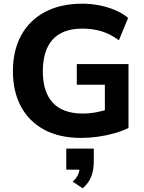

<svg xmlns="http://www.w3.org/2000/svg" viewBox="-20 -736 782 1040"><path d="M420 11Q301 11 218.5 -34Q136 -79 93 -160Q50 -241 50 -350Q50 -462 94.5 -544Q139 -626 223.5 -671Q308 -716 425 -716Q475 -716 521 -706.5Q567 -697 606.5 -680Q646 -663 674 -639L624 -518Q578 -552 530 -566.5Q482 -581 426 -581Q319 -581 265.5 -522Q212 -463 212 -350Q212 -237 266.5 -179Q321 -121 428 -121Q464 -121 502 -128Q540 -135 577 -148L548 -85V-277H396V-389H676V-43Q642 -26 599.5 -14Q557 -2 511 4.5Q465 11 420 11ZM428 284 374 248Q396 227 404 207Q412 187 412 165L443 183H339V69H488V140Q488 184 474.5 219.5Q461 255 428 284Z"/></svg>

Font: Nunito Sans 12pt ExtraLight 12pt ExtraBold
Style: Regular
Weight: 800
Version: Version 3.101;gftools[0.9.27]